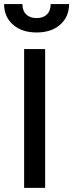

<svg xmlns="http://www.w3.org/2000/svg" viewBox="-36 -912 355 932"><path d="M81.1 0H183.1V-673.8H81.1ZM299.3 -892.1H210Q210 -859.9 191.9 -842Q173.8 -824.2 141.6 -824.2Q109.4 -824.2 91.1 -842Q72.8 -859.9 72.8 -892.1H-16.1Q-16.1 -830.6 26.9 -792.5Q69.8 -754.4 141.6 -754.4Q213.4 -754.4 256.3 -792.5Q299.3 -830.6 299.3 -892.1Z"/></svg>

Font: FAU Chimera Medium
Style: Regular
Weight: 500
Version: Version 1.002;hotconv 1.0.117;makeotfexe 2.5.65602